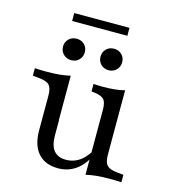

<svg xmlns="http://www.w3.org/2000/svg" viewBox="-108 -802 811 905"><g transform="rotate(15 297.0 -349.5)"><path d="M203.2 -413.7V-206.5H125.8V-305.6Q125.8 -341.9 112.1 -356.5Q98.4 -371 61.3 -374.2L30.6 -377.4V-413.7Q45.2 -412.9 58.9 -412.5Q72.6 -412.1 87.1 -412.1Q122.6 -412.1 151.6 -414.9Q180.6 -417.7 203.2 -423.4ZM204 -206.5V-132.3Q204 -83.1 223.8 -58.9Q243.5 -34.7 283.1 -34.7Q325.8 -34.7 358.5 -62.1Q391.1 -89.5 414.5 -143.5L419.4 -122.6Q394.4 -54.8 353.6 -20.6Q312.9 13.7 257.3 13.7Q194.4 13.7 160.1 -25Q125.8 -63.7 125.8 -136.3V-206.5ZM391.1 0V-206.5H468.5V-108.1Q468.5 -71.8 482.7 -57.3Q496.8 -42.7 533.1 -39.5L563.7 -36.3V0Q549.2 -0.8 535.9 -1.2Q522.6 -1.6 507.3 -1.6Q472.6 -1.6 443.1 1.2Q413.7 4 391.1 9.7ZM468.5 -413.7V-206.5H391.1V-306.5Q391.1 -342.7 379.4 -356.5Q367.7 -370.2 334.7 -375L316.9 -377.4V-413.7Q330.6 -412.9 341.5 -412.5Q352.4 -412.1 364.5 -412.1Q395.2 -412.1 421.4 -414.9Q447.6 -417.7 468.5 -423.4ZM368.5 -494.4Q345.2 -494.4 330.2 -509.7Q315.3 -525 315.3 -546.8Q315.3 -569.4 330.2 -584.3Q345.2 -599.2 368.5 -599.2Q391.1 -599.2 406 -584.3Q421 -569.4 421 -546.8Q421 -525 406 -509.7Q391.1 -494.4 368.5 -494.4ZM185.5 -494.4Q162.9 -494.4 147.6 -509.7Q132.3 -525 132.3 -546.8Q132.3 -569.4 147.6 -584.3Q162.9 -599.2 185.5 -599.2Q208.9 -599.2 223.8 -584.3Q238.7 -569.4 238.7 -546.8Q238.7 -525 223.8 -509.7Q208.9 -494.4 185.5 -494.4ZM142.7 -674.2V-712.9H412.1V-674.2Z"/></g></svg>

Font: Playfair 9pt
Style: Regular
Weight: 400
Designer: Claus Eggers Sørensen
Foundry: Claus Eggers Sørensen
Version: Version 2.203